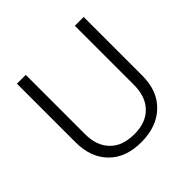

<svg xmlns="http://www.w3.org/2000/svg" viewBox="-177 -871 1052 1052"><g transform="rotate(-45 349.5 -344.5)"><path d="M539.6 -699.2H607.9V-244.6Q607.9 -125.5 536.6 -58.1Q465.8 9.8 346.2 9.8Q226.6 9.8 159.2 -58.6Q90.8 -126.5 90.8 -246.6V-699.2H159.2V-240.7Q159.2 -148.4 210.4 -98.1Q258.8 -48.3 351.6 -48.3Q439.9 -48.3 488.8 -98.6Q539.6 -148.9 539.6 -241.7Z"/></g></svg>

Font: Sahel Light FD
Style: Light-FD
Weight: 300
Foundry: Saber Rastikerdar (saber.rastikerdar@gmail.com)
Version: Version 3.3.0